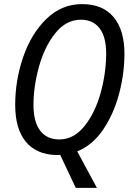

<svg xmlns="http://www.w3.org/2000/svg" viewBox="-20 -745 649 935"><path d="M273 9Q267 10 256 10Q157 8 105.5 -55Q54 -118 54 -234Q54 -354 93 -467.5Q132 -581 206 -653Q280 -725 380 -725Q480 -725 533 -662Q586 -599 586 -483Q586 -387 560 -288.5Q534 -190 482 -113.5Q430 -37 356 -8L452 170H349ZM497 -485Q497 -565 465 -607Q433 -649 374 -649Q302 -649 249.5 -583.5Q197 -518 170 -421Q143 -324 143 -234Q143 -152 175.5 -109Q208 -66 269 -66Q339 -66 391 -130.5Q443 -195 470 -292.5Q497 -390 497 -485Z"/></svg>

Font: Noto Sans UI Narrow
Style: Italic
Weight: 400
Width: 4
Italic angle: -12°
Designer: Monotype Design Team
Foundry: Monotype Imaging Inc.
Version: Version 1.001